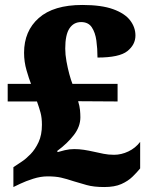

<svg xmlns="http://www.w3.org/2000/svg" viewBox="-20 -744 609 774"><path d="M400 10Q358 10 329.5 2Q301 -6 278 -13Q248 -23 226 -28Q204 -33 172 -33Q144 -33 114 -23.5Q84 -14 61 -3L34 10V-70L67 -92Q84 -103 103 -122.5Q122 -142 135.5 -171Q149 -200 149 -241Q149 -269 143.5 -289.5Q138 -310 129 -335H11V-406H105Q97 -426 87 -460.5Q77 -495 77 -531Q77 -619 136.5 -671.5Q196 -724 312 -724Q389 -724 436 -707Q483 -690 504.5 -662Q526 -634 526 -601Q526 -564 493.5 -538Q461 -512 373 -512Q373 -548 368.5 -580.5Q364 -613 350 -634Q336 -655 307 -655Q277 -655 260 -629.5Q243 -604 243 -548Q243 -524 248 -496.5Q253 -469 259.5 -445Q266 -421 272 -406H454V-335L295 -336Q301 -316 302.5 -300.5Q304 -285 304 -271Q304 -234 278 -200Q252 -166 210 -135L213 -131Q222 -134 241 -138.5Q260 -143 279 -143Q299 -143 318.5 -140Q338 -137 360 -132Q378 -128 397.5 -124Q417 -120 440 -120Q469 -120 497.5 -133.5Q526 -147 545 -172V-65Q532 -49 514 -31.5Q496 -14 469 -2Q442 10 400 10Z"/></svg>

Font: Noto Serif Hentaigana Black
Style: Regular
Weight: 900
Designer: Kazuhiro Yamada
Foundry: nipponia
Version: Version 1.000; ttfautohint (v1.8.4.7-5d5b)